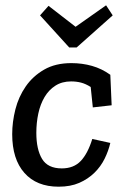

<svg xmlns="http://www.w3.org/2000/svg" viewBox="-20 -694 480 724"><path d="M131 -636 163 -672 265 -593 380 -674 405 -636 269 -515H241ZM248 -387Q214 -387 189 -371Q164 -355 148 -328Q132 -301 124.5 -266Q117 -231 117 -193Q117 -131 138.5 -95Q160 -59 213 -59Q258 -59 284.5 -87Q311 -115 328 -170L396 -155Q389 -125 374.5 -95.5Q360 -66 336 -42.5Q312 -19 279 -4.5Q246 10 201 10Q118 10 72 -42Q26 -94 26 -188Q26 -234 38 -281.5Q50 -329 77 -368Q104 -407 146.5 -431.5Q189 -456 249 -456Q290 -456 327 -445.5Q364 -435 396 -412L401 -297L330 -289L322 -366Q303 -378 285.5 -382.5Q268 -387 248 -387Z"/></svg>

Font: Zilla Slab Medium
Style: Regular
Weight: 500
Designer: Typotheque.com
Foundry: Typotheque type foundry
Version: Version 1.1; 2017